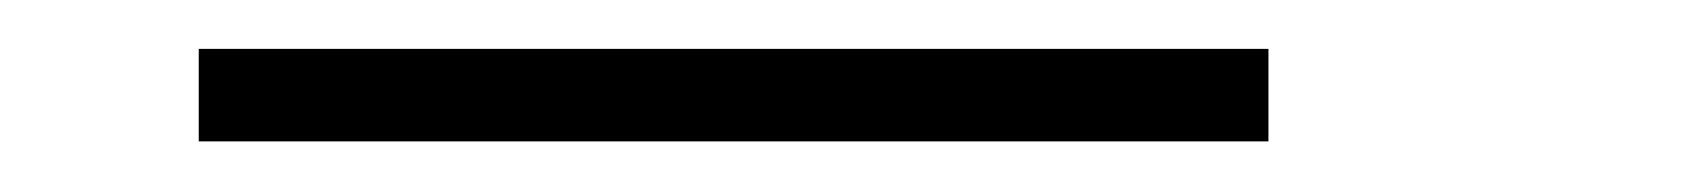

<svg xmlns="http://www.w3.org/2000/svg" viewBox="-20 61 676 77"><path d="M59.7 117.7V80.6H488.7V117.7Z"/></svg>

Font: Playfair 5pt SemiExpanded Light ExtraBold
Style: Regular
Weight: 800
Version: Version 2.001;gftools[0.9.30]